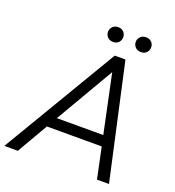

<svg xmlns="http://www.w3.org/2000/svg" viewBox="-185 -992 1013 1112"><g transform="rotate(20 321.0 -436.0)"><path d="M-32 0 390 -710H456L613 0H539L499 -190H161L51 0ZM199 -255H485L409 -615ZM525 -781Q503 -781 490 -794.5Q477 -808 477 -827Q477 -845 490 -858.5Q503 -872 525 -872Q547 -872 559.5 -858.5Q572 -845 572 -827Q572 -808 559.5 -794.5Q547 -781 525 -781ZM354 -781Q332 -781 319 -794.5Q306 -808 306 -827Q306 -845 319 -858.5Q332 -872 354 -872Q375 -872 387.5 -858.5Q400 -845 400 -827Q400 -808 387.5 -794.5Q375 -781 354 -781Z"/></g></svg>

Font: Livvic
Style: Italic
Weight: 400
Italic angle: -10°
Designer: Jacques Le Bailly, Baron von Fonthausen
Version: Version 1.001; ttfautohint (v1.8.2)